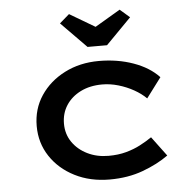

<svg xmlns="http://www.w3.org/2000/svg" viewBox="-54 -820 896 884"><g transform="rotate(-5 394.0 -377.5)"><path d="M418 10Q328 10 257 -26Q186 -62 145 -124Q104 -186 104 -264Q104 -343 145 -404.5Q186 -466 256.5 -502Q327 -538 415 -538Q501 -538 574 -512Q647 -486 691 -439L622 -347Q599 -370 566 -388.5Q533 -407 495.5 -418Q458 -429 421 -429Q364 -429 321 -407.5Q278 -386 254 -349Q230 -312 230 -264Q230 -216 255.5 -179Q281 -142 324.5 -120.5Q368 -99 422 -99Q467 -99 503.5 -109Q540 -119 569.5 -134.5Q599 -150 624 -167L691 -77Q641 -41 572 -15.5Q503 10 418 10ZM369 -607 252 -726 297 -765 429 -687H399L531 -765L576 -726L459 -607Z"/></g></svg>

Font: Lexend Peta Medium
Style: Regular
Weight: 500
Designer: Bonnie Shaver-Troup, Thomas Jockin
Foundry: Lexend
Version: Version 1.007